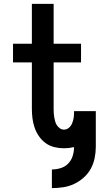

<svg xmlns="http://www.w3.org/2000/svg" viewBox="-20 -755 540 988"><path d="M247 213V117Q270 117 292.5 110Q315 103 331 86.5Q347 70 354 47.5Q361 25 361 2Q348 5 335 6.5Q322 8 309 8Q284 8 259.5 2Q235 -4 215 -18.5Q195 -33 180.5 -54Q166 -75 158 -98.5Q150 -122 147 -146.5Q144 -171 144 -196V-434H47V-530H144V-735H256V-530H397V-434H256V-196Q256 -185 256.5 -174Q257 -163 259 -152Q261 -141 264 -130Q267 -119 273 -110Q279 -101 288.5 -94.5Q298 -88 309 -88Q323 -88 334 -97Q345 -106 350.5 -119Q356 -132 358.5 -145.5Q361 -159 361 -173V-183H473Q473 -180 473 -177.5Q473 -175 473 -173Q473 -170 473 -167.5Q473 -165 473 -162V0Q473 29 467 58.5Q461 88 447 113.5Q433 139 410.5 159Q388 179 361.5 191.5Q335 204 305.5 208.5Q276 213 247 213Z"/></svg>

Font: Iosevka Slab
Style: Bold
Weight: 700
Monospace: yes
Designer: Belleve Invis
Foundry: Belleve Invis
Version: Version 11.1.1; ttfautohint (v1.8.3)